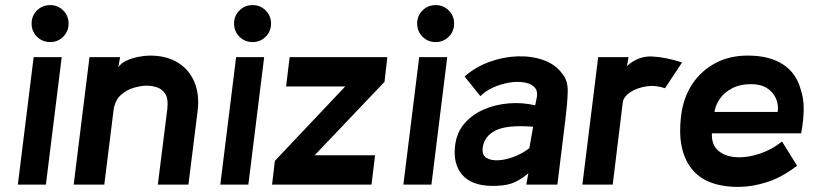

<svg xmlns="http://www.w3.org/2000/svg" viewBox="-20 -724 3211 753"><path d="M177 -559Q146 -559 125 -580Q104 -601 104 -632Q104 -662 125 -683Q146 -704 177 -704Q207 -704 228 -683Q249 -662 249 -632Q249 -601 228 -580Q207 -559 177 -559ZM160 0H50L112 -500H222Z M719 0H599L636 -295Q641 -336 628.5 -355.5Q616 -375 595.5 -381.5Q575 -388 555 -388Q534 -388 505.5 -380Q477 -372 453.5 -351Q430 -330 425 -289L389 0H269L331 -500H451L444 -460Q454 -476 475.5 -486Q497 -496 522.5 -501Q548 -506 568 -506Q633 -506 677.5 -478.5Q722 -451 742.5 -402Q763 -353 755 -289Z M971 -559Q940 -559 919 -580Q898 -601 898 -632Q898 -662 919 -683Q940 -704 971 -704Q1001 -704 1022 -683Q1043 -662 1043 -632Q1043 -601 1022 -580Q1001 -559 971 -559ZM954 0H844L906 -500H1016Z M1437 0H1047L1058 -93L1334 -385H1102L1116 -500H1499L1488 -403L1214 -115H1451Z M1689 -559Q1658 -559 1637 -580Q1616 -601 1616 -632Q1616 -662 1637 -683Q1658 -704 1689 -704Q1719 -704 1740 -683Q1761 -662 1761 -632Q1761 -601 1740 -580Q1719 -559 1689 -559ZM1672 0H1562L1624 -500H1734Z M1905 5Q1828 3 1792 -39.5Q1756 -82 1765 -154Q1771 -204 1801 -239Q1831 -274 1876 -294Q1921 -314 1974 -318.5Q2027 -323 2079 -311L2086 -346Q2089 -371 2073.5 -384.5Q2058 -398 2031.5 -401.5Q2005 -405 1974 -399.5Q1943 -394 1913.5 -380.5Q1884 -367 1864 -347L1802 -424Q1844 -461 1898.5 -481Q1953 -501 2008.5 -503Q2064 -505 2111 -488.5Q2158 -472 2185 -435Q2208 -409 2206.5 -362.5Q2205 -316 2198 -261L2166 0H2044L2052 -44Q2017 -15 1986 -4.5Q1955 6 1905 5ZM2056 -143 2071 -227Q1968 -235 1923 -212Q1878 -189 1873 -143Q1870 -116 1887.5 -105Q1905 -94 1934.5 -95.5Q1964 -97 1996.5 -109.5Q2029 -122 2056 -143Z M2264 0 2326 -500H2445L2439 -465Q2483 -505 2537 -502.5Q2591 -500 2655 -479L2588 -378Q2551 -391 2513.5 -385Q2476 -379 2450 -361Q2424 -343 2422 -319L2383 0Z M3122 -201H2772Q2770 -156 2797 -133Q2824 -110 2867.5 -107.5Q2911 -105 2959 -121Q3007 -137 3047 -169L3106 -74Q3046 -28 2987.5 -9.5Q2929 9 2876 9Q2747 9 2691 -64Q2635 -137 2651 -269Q2660 -342 2695.5 -395Q2731 -448 2787.5 -477.5Q2844 -507 2917 -506Q3000 -505 3051.5 -471Q3103 -437 3120 -374Q3132 -340 3132 -297Q3132 -254 3122 -201ZM2925 -394Q2883 -394 2852 -378Q2821 -362 2803.5 -337Q2786 -312 2782 -285H3030Q3034 -312 3023.5 -337Q3013 -362 2988.5 -378Q2964 -394 2925 -394Z"/></svg>

Font: Kulim Park
Style: Bold Italic
Weight: 700
Italic angle: -8°
Designer: Noponies / Dale Sattler
Foundry: Noponies
Version: Version 1.000; ttfautohint (v1.8.3)